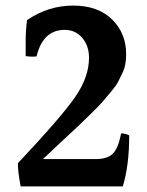

<svg xmlns="http://www.w3.org/2000/svg" viewBox="-20 -715 528 688"><path d="M323 -145Q365 -145 384.5 -164.5Q404 -184 414 -237Q429 -237 443 -230Q443 -122 420 -47H54Q44 -100 44 -130Q202 -298 250.5 -369Q299 -440 299 -508Q299 -551 274.5 -579.5Q250 -608 212 -608Q134 -608 111 -513Q105 -512 95.5 -512Q86 -512 72 -514Q72 -532 72 -569Q72 -606 77 -643Q153 -695 242 -695Q331 -695 381.5 -645.5Q432 -596 432 -521Q432 -482 421 -458.5Q410 -435 403 -421.5Q396 -408 378 -386.5Q360 -365 348 -351Q336 -337 307 -308.5Q278 -280 260 -263Q197 -205 134 -145Z"/></svg>

Font: Halant Semibold
Style: Regular
Weight: 600
Version: Version 1.100;PS 1.0;hotconv 1.0.78;makeotf.lib2.5.61930; tt